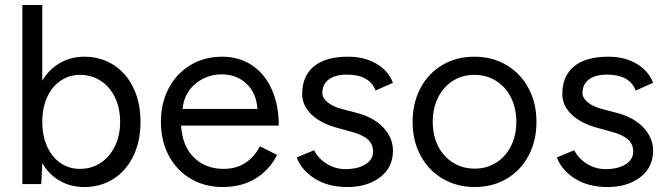

<svg xmlns="http://www.w3.org/2000/svg" viewBox="-20 -740 2684 772"><path d="M70 -720H150V-416Q178 -462 221.5 -487Q265 -512 319 -512Q385 -512 436.5 -479Q488 -446 516.5 -386.5Q545 -327 545 -250Q545 -173 516.5 -113.5Q488 -54 436.5 -21Q385 12 319 12Q264 12 220.5 -13Q177 -38 150 -84L146 0H70ZM301 -61Q348 -61 384.5 -85Q421 -109 442 -152Q463 -195 463 -250Q463 -305 442.5 -348Q422 -391 385 -415Q348 -439 302 -439Q258 -439 223 -415Q188 -391 169 -348Q150 -305 150 -250Q150 -195 169 -152Q188 -109 222.5 -85Q257 -61 301 -61Z M627 -250Q627 -326 658.5 -385.5Q690 -445 746 -478.5Q802 -512 873 -512Q942 -512 993.5 -477.5Q1045 -443 1073 -380Q1101 -317 1101 -235H708Q713 -153 759.5 -107Q806 -61 879 -61Q930 -61 967 -85.5Q1004 -110 1025 -152L1094 -117Q1064 -57 1008 -22.5Q952 12 875 12Q803 12 746.5 -21.5Q690 -55 658.5 -114.5Q627 -174 627 -250ZM1015 -302Q1011 -366 971 -403.5Q931 -441 872 -441Q811 -441 765.5 -403Q720 -365 714 -302Z M1173 -107 1243 -136Q1260 -102 1294.5 -81Q1329 -60 1369 -60Q1418 -60 1449 -79Q1480 -98 1480 -131Q1480 -162 1457 -181Q1434 -200 1387 -212L1339 -225Q1271 -243 1233 -279Q1195 -315 1195 -362Q1195 -434 1242 -473Q1289 -512 1380 -512Q1446 -512 1494 -483.5Q1542 -455 1560 -407L1490 -376Q1466 -440 1374 -440Q1328 -440 1302 -420.5Q1276 -401 1276 -366Q1276 -346 1298 -328Q1320 -310 1361 -300L1411 -287Q1482 -269 1521 -227.5Q1560 -186 1560 -134Q1560 -67 1508.5 -27.5Q1457 12 1377 12Q1299 12 1245.5 -22Q1192 -56 1173 -107Z M1639 -250Q1639 -326 1670.5 -385.5Q1702 -445 1758.5 -478.5Q1815 -512 1887 -512Q1960 -512 2016.5 -478.5Q2073 -445 2105 -385.5Q2137 -326 2137 -250Q2137 -174 2105.5 -114.5Q2074 -55 2017.5 -21.5Q1961 12 1889 12Q1817 12 1760 -21.5Q1703 -55 1671 -114.5Q1639 -174 1639 -250ZM1889 -62Q1937 -62 1975 -86Q2013 -110 2034.5 -152.5Q2056 -195 2056 -250Q2056 -305 2034.5 -348Q2013 -391 1974.5 -415Q1936 -439 1887 -439Q1839 -439 1801 -415Q1763 -391 1741.5 -348Q1720 -305 1720 -250Q1720 -195 1741.5 -152.5Q1763 -110 1801.5 -86Q1840 -62 1889 -62Z M2219 -107 2289 -136Q2306 -102 2340.5 -81Q2375 -60 2415 -60Q2464 -60 2495 -79Q2526 -98 2526 -131Q2526 -162 2503 -181Q2480 -200 2433 -212L2385 -225Q2317 -243 2279 -279Q2241 -315 2241 -362Q2241 -434 2288 -473Q2335 -512 2426 -512Q2492 -512 2540 -483.5Q2588 -455 2606 -407L2536 -376Q2512 -440 2420 -440Q2374 -440 2348 -420.5Q2322 -401 2322 -366Q2322 -346 2344 -328Q2366 -310 2407 -300L2457 -287Q2528 -269 2567 -227.5Q2606 -186 2606 -134Q2606 -67 2554.5 -27.5Q2503 12 2423 12Q2345 12 2291.5 -22Q2238 -56 2219 -107Z"/></svg>

Font: Oak Sans
Style: Regular
Weight: 400
Designer: Erik Kennedy, Walven
Foundry: Erik Kennedy, Walven
Version: Version 1.000